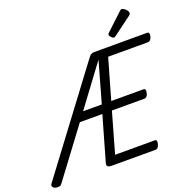

<svg xmlns="http://www.w3.org/2000/svg" viewBox="-249 -1460 1671 1678"><g transform="rotate(-20 586.5 -621.0)"><path d="M919 0H509Q485 0 474.5 -9Q464 -18 470 -40L588 -453H379L42 -2Q33 11 18 14Q3 17 -17 12Q-36 6 -42 -6.5Q-48 -19 -38 -33L652 -954Q664 -971 676.5 -978.5Q689 -986 708 -986H1199Q1211 -986 1215 -976.5Q1219 -967 1215 -946Q1209 -926 1199.5 -916Q1190 -906 1179 -906H807L700 -533H1000Q1012 -533 1016 -523.5Q1020 -514 1015 -493Q1011 -473 1001 -463Q991 -453 980 -453H677L571 -80H940Q951 -80 955.5 -70.5Q960 -61 954 -40Q950 -21 940.5 -10.5Q931 0 919 0ZM438 -533H612L719 -911ZM914 -1046Q903 -1046 889.5 -1059.5Q876 -1073 876 -1083Q876 -1087 877 -1091Q878 -1095 885 -1101L1040 -1246Q1046 -1251 1050 -1254Q1054 -1257 1060 -1257Q1070 -1257 1082.5 -1248Q1095 -1239 1104.5 -1227Q1114 -1215 1114 -1204Q1114 -1197 1112 -1192Q1110 -1187 1099 -1179L933 -1056Q927 -1052 922.5 -1049Q918 -1046 914 -1046Z"/></g></svg>

Font: Playwrite AU SA
Style: Regular
Weight: 400
Designer: Veronika Burian, José Scaglione
Foundry: TypeTogether
Version: Version 1.002